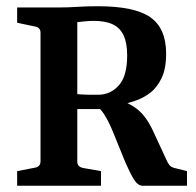

<svg xmlns="http://www.w3.org/2000/svg" viewBox="-20 -596 630 616"><path d="M35 0V-47L92 -58Q110 -61 110 -79V-491Q110 -508 92 -511L35 -523V-572H166Q198 -572 227 -574Q256 -576 294 -576Q412 -576 462.5 -540.5Q513 -505 513 -424Q513 -376 498.5 -345.5Q484 -315 461.5 -298Q439 -281 413.5 -272.5Q388 -264 366 -259L331 -246Q301 -246 269.5 -246Q238 -246 212 -246V-296Q224 -294 240.5 -293Q257 -292 273 -292Q289 -292 297 -292Q336 -293 362 -323Q388 -353 388 -418Q388 -457 377 -481.5Q366 -506 342.5 -517.5Q319 -529 281 -529Q266 -529 252 -527.5Q238 -526 228 -525V-77Q228 -61 247 -57L304 -47V0ZM438 0Q422 0 409 -21.5Q396 -43 381 -78L344 -169Q329 -207 313 -231Q297 -255 279 -262L352 -279Q396 -266 423 -243.5Q450 -221 471 -176L515 -81Q521 -68 527 -63Q533 -58 544 -56L580 -47V0Z"/></svg>

Font: Yrsa SemiBold
Style: Regular
Weight: 600
Version: Version 2.004